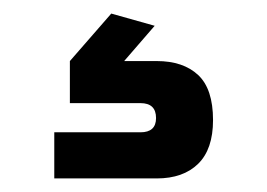

<svg xmlns="http://www.w3.org/2000/svg" viewBox="-20 -38 394 283"><path d="M60 225V157H187Q210 157 210 136Q210 114 187 114H83V52L144 -18L208 0L163 52H211Q250 52 272 72.5Q294 93 294 139Q294 182 272 203.5Q250 225 211 225Z"/></svg>

Font: Zen Dots
Style: Regular
Weight: 400
Designer: Yoshimichi Ohira
Foundry: A-1 Corp ZenFonts
Version: Version 1.000; ttfautohint (v1.8.3)